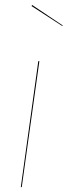

<svg xmlns="http://www.w3.org/2000/svg" viewBox="-20 -768 277 788"><path d="M111.8 -747.6 237.3 -663.6 235.8 -661.1 109.4 -743.2ZM141.6 -517.1 69.3 0H65.4L137.2 -517.1Z"/></svg>

Font: Fira Sans Compressed Four
Style: Italic
Weight: 100
Width: 3
Italic angle: -8°
Designer: Carrois Corporate & Edenspiekermann AG
Foundry: Carrois Corporate GbR & Edenspiekermann AG
Version: Version 4.203;PS 004.203;hotconv 1.0.88;makeotf.lib2.5.64775